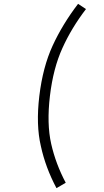

<svg xmlns="http://www.w3.org/2000/svg" viewBox="-20 -816 540 996"><path d="M385 -796 426 -769Q351 -671 304 -567Q256 -462 239 -318Q222 -174 245.5 -70Q269 34 321 132L273 160Q216 53 192 -58Q166 -168 184 -318Q202 -468 253 -579Q304 -690 385 -796Z"/></svg>

Font: Lekton
Style: Italic
Weight: 400
Italic angle: -9.3°
Designer: Paolo Mazzetti, Luciano Perondi, Raffaele Flato, Elena Papassissa, Emilio Macchia, Michela Povoleri, Tobias Seemiller, R
Version: Version 3.000